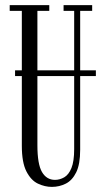

<svg xmlns="http://www.w3.org/2000/svg" viewBox="-20 -720 414 752"><path d="M183 12Q155.5 12 128.5 -0.8Q101.5 -13.5 83.5 -48.5Q65.5 -83.5 65.5 -149V-422H39V-444.5H65.5V-677.5H18V-700H173V-677.5H126.5V-444.5H270.5V-677.5H229V-700H341V-677.5H294V-444.5H355.5V-422H294V-133.5Q294 -76.5 278.5 -45Q263 -13.5 237.8 -0.8Q212.5 12 183 12ZM126.5 -151Q126.5 -77 144.5 -46.2Q162.5 -15.5 195.5 -15.5Q214 -15.5 231.5 -25.5Q249 -35.5 259.8 -61.8Q270.5 -88 270.5 -135.5V-422H126.5Z"/></svg>

Font: Imbue 50pt Light
Style: Regular
Weight: 300
Designer: Tyler Finck
Foundry: Etcetera Type Company
Version: Version 1.102; ttfautohint (v1.8.3)